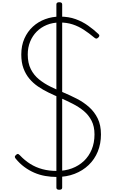

<svg xmlns="http://www.w3.org/2000/svg" viewBox="-20 -1569 1046 1723"><path d="M489 19Q437 19 385.5 10Q334 1 287 -19.5Q240 -40 198 -71Q156 -102 121 -145Q113 -155 113 -162Q113 -169 123 -178Q132 -187 139 -187.5Q146 -188 159 -175Q201 -130 251 -98.5Q301 -67 360.5 -51Q420 -35 489 -35Q564 -35 625.5 -58Q687 -81 732.5 -124Q778 -167 803 -227.5Q828 -288 828 -363Q828 -434 802 -485Q776 -536 732.5 -572.5Q689 -609 633 -637.5Q577 -666 518 -692Q466 -714 415.5 -738.5Q365 -763 321 -793Q277 -823 243.5 -863Q210 -903 190.5 -956Q171 -1009 171 -1080Q171 -1160 199 -1223Q227 -1286 275 -1330Q323 -1374 385.5 -1397Q448 -1420 517 -1420Q596 -1420 658 -1397.5Q720 -1375 770.5 -1339.5Q821 -1304 863 -1264Q872 -1256 871.5 -1248.5Q871 -1241 863 -1233Q853 -1223 845.5 -1222.5Q838 -1222 827 -1231Q778 -1272 731 -1302.5Q684 -1333 632 -1350Q580 -1367 517 -1367Q453 -1367 400.5 -1345.5Q348 -1324 310 -1286Q272 -1248 250.5 -1195.5Q229 -1143 229 -1080Q229 -1003 256.5 -948.5Q284 -894 330.5 -856.5Q377 -819 433 -791.5Q489 -764 547 -740Q609 -714 669.5 -683Q730 -652 779 -608.5Q828 -565 857 -505.5Q886 -446 886 -363Q886 -279 857.5 -209Q829 -139 775.5 -88Q722 -37 649.5 -9Q577 19 489 19ZM512 134Q486 134 486 115V-1530Q486 -1549 512 -1549Q538 -1549 538 -1530V115Q538 134 512 134Z"/></svg>

Font: Playwrite BE WAL ExtraLight
Style: Regular
Weight: 250
Version: Version 1.002